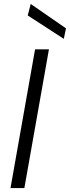

<svg xmlns="http://www.w3.org/2000/svg" viewBox="-20 -949 353 969"><path d="M33 0 157 -700H227L103 0ZM302 -753 120 -871 135 -929 313 -806Z"/></svg>

Font: DM Sans 20pt Light
Style: Italic
Weight: 300
Italic angle: -10°
Version: Version 4.004;gftools[0.9.30]